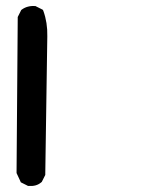

<svg xmlns="http://www.w3.org/2000/svg" viewBox="-20 -446 540 640"><path d="M71.8 172.9 52.2 163.1 49.3 161.6 47.9 158.2 36.1 132.8 35.2 130.9V128.9L39.1 -386.7V-389.2L40 -391.1L49.8 -410.6L50.8 -412.6L52.7 -414.1Q62 -420.9 73.2 -423.8Q84.5 -426.8 96.7 -425.8H98.6L100.1 -424.8L119.6 -415L123 -413.1L124.5 -409.7Q138.7 -370.6 137.7 -325.2Q136.7 -281.2 130.9 134.8V137.2L129.9 139.2L120.1 158.7L119.1 160.6L117.7 161.6Q109.4 168.9 98.6 171.9Q87.9 174.8 75.2 173.8H73.2Z"/></svg>

Font: NaikaiFont
Style: Bold
Weight: 700
Version: Version 1.89